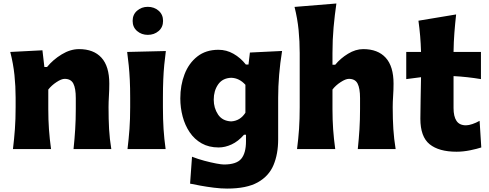

<svg xmlns="http://www.w3.org/2000/svg" viewBox="-20 -871 2858 1122"><path d="M55.7 0Q63 -60.1 67.1 -116.9Q71.3 -173.8 71.3 -244.6V-300.8Q71.3 -366.2 64.5 -432.4Q57.6 -498.5 40 -567.4L228 -577.1L239.3 -479.5H254.9Q290 -522.5 340.6 -553.2Q391.1 -584 441.9 -584Q527.3 -584 573 -533.7Q618.7 -483.4 618.7 -382.3Q618.7 -345.2 616.5 -310.1Q614.3 -274.9 614.3 -244.6Q614.3 -173.8 617.4 -116.9Q620.6 -60.1 630.4 0H409.7Q416 -60.1 419.4 -115.7Q422.9 -171.4 422.9 -233.9V-297.9Q422.9 -354.5 408.7 -382.3Q394.5 -410.2 357.9 -410.2Q338.9 -410.2 310.1 -391.1Q281.2 -372.1 262.2 -347.7V-233.9Q262.2 -171.4 266.1 -115.7Q270 -60.1 278.3 0Z M755.1 -748.9Q755.1 -786 781.2 -808.5Q807.2 -831.1 843.7 -831.1Q880.8 -831.1 906.9 -808.5Q932.9 -786 932.9 -748.9Q932.9 -711.9 906.9 -689.6Q880.8 -667.3 843.7 -667.3Q807.2 -667.3 781.2 -689.6Q755.1 -711.9 755.1 -748.9ZM725.1 0Q732.4 -60.1 736.6 -116.9Q740.7 -173.8 740.7 -244.6V-300.8Q740.7 -358.9 738.5 -403.8Q736.3 -448.7 732.4 -488Q728.5 -527.3 723.1 -567.4L949.2 -572.8Q943.8 -532.2 939.9 -492.2Q936 -452.1 934.1 -406Q932.1 -359.9 932.1 -300.8V-244.6Q932.1 -173.8 935.8 -116.9Q939.5 -60.1 947.8 0Z M1307.1 231Q1271 231 1229.7 225.8Q1188.5 220.7 1151.6 213.9Q1114.7 207 1090.8 202.1L1102.1 44.9Q1135.7 58.1 1174.1 68.4Q1212.4 78.6 1243.7 84.5Q1274.9 90.3 1288.1 90.3Q1361.8 90.3 1389.6 57.1Q1417.5 23.9 1417.5 -45.4V-83.5H1405.8Q1372.1 -44.9 1333.7 -27.1Q1295.4 -9.3 1257.8 -9.3Q1200.7 -9.3 1158.4 -33.2Q1116.2 -57.1 1088.6 -97.9Q1061 -138.7 1047.4 -189.9Q1033.7 -241.2 1033.7 -295.9Q1033.7 -373 1058.6 -437.5Q1083.5 -502 1133.3 -541Q1183.1 -580.1 1256.8 -580.1Q1303.2 -580.1 1344.2 -556.9Q1385.3 -533.7 1417 -493.7H1432.1L1440.4 -564L1628.4 -573.2Q1605.5 -431.2 1605.5 -299.3V-56.6Q1605.5 28.8 1578.4 93.5Q1551.3 158.2 1486.3 194.6Q1421.4 231 1307.1 231ZM1330.6 -161.6Q1383.8 -164.6 1414.1 -212.4V-375.5Q1378.4 -415 1331.1 -416.5Q1280.3 -414.6 1254.6 -377.4Q1229 -340.3 1229 -288.6Q1229 -239.7 1254.2 -201.9Q1279.3 -164.1 1330.6 -161.6Z M1715.8 0Q1723.6 -60.1 1727.5 -116.9Q1731.4 -173.8 1731.4 -244.6V-560.5Q1731.4 -629.4 1724.9 -695.8Q1718.3 -762.2 1701.2 -830.6L1945.8 -850.6Q1936 -783.7 1929.4 -711.4Q1922.9 -639.2 1922.9 -560.5V-492.7H1939Q1969.2 -529.8 2013.7 -556.9Q2058.1 -584 2102.5 -584Q2188 -584 2233.9 -533.7Q2279.8 -483.4 2279.8 -382.3Q2279.8 -345.2 2277.3 -310.1Q2274.9 -274.9 2274.9 -244.6Q2274.9 -173.8 2278.6 -116.9Q2282.2 -60.1 2292 0H2070.8Q2077.1 -60.1 2080.6 -115.7Q2084 -171.4 2084 -233.9V-297.9Q2084 -354.5 2069.8 -382.3Q2055.7 -410.2 2019 -410.2Q2000 -410.2 1970.7 -391.1Q1941.4 -372.1 1922.9 -347.7V-233.9Q1922.9 -171.4 1926.8 -115.7Q1930.7 -60.1 1939 0Z M2647.9 15.6Q2544.9 15.6 2490.7 -28.1Q2436.5 -71.8 2436.5 -177.2Q2436.5 -231 2438 -289.6Q2439.5 -348.1 2440.4 -419.9L2354 -408.7V-567.4H2440.4Q2439 -616.7 2435.3 -660.4Q2431.6 -704.1 2425.3 -750L2645.5 -786.6Q2639.2 -729.5 2635.3 -678.7Q2631.3 -627.9 2630.4 -567.4H2790.5V-408.7Q2750.5 -415.5 2710 -419.9Q2669.4 -424.3 2630.4 -426.3V-239.7Q2630.4 -190.4 2647.7 -164.6Q2665 -138.7 2703.1 -138.7Q2718.8 -138.7 2740.5 -146Q2762.2 -153.3 2782.7 -165L2792.5 -9.3Q2769.5 -1.5 2728.3 7.1Q2687 15.6 2647.9 15.6Z"/></svg>

Font: Pinar-DS4-FD ExtraBold
Style: Regular
Weight: 800
Designer: Amin Abedi
Version: Version 3.000